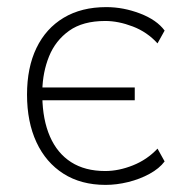

<svg xmlns="http://www.w3.org/2000/svg" viewBox="-20 -512 511 540"><path d="M277 8Q208 8 158.5 -23.5Q109 -55 82.5 -112Q56 -169 56 -246Q56 -322 82.5 -377Q109 -432 159 -462Q209 -492 279 -492Q327 -492 374 -474Q421 -456 443 -426L423 -390Q394 -422 353.5 -437.5Q313 -453 276 -453Q213 -453 174.5 -425.5Q136 -398 118 -353.5Q100 -309 99 -257L90 -266H359V-230H90L99 -240Q100 -175 120.5 -128Q141 -81 180 -56Q219 -31 276 -31Q314 -31 354 -47Q394 -63 423 -94L443 -58Q428 -38 400.5 -23Q373 -8 340.5 0Q308 8 277 8Z"/></svg>

Font: Nunito Sans 12pt ExtraLight
Style: Regular
Weight: 200
Designer: Vernon Adams
Foundry: Vernon Adams
Version: Version 3.101;gftools[0.9.27]